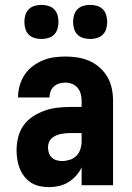

<svg xmlns="http://www.w3.org/2000/svg" viewBox="-20 -760 540 788"><path d="M181 8Q161 8 142.5 4Q124 0 108 -10Q92 -20 80 -35.5Q68 -51 61 -68.5Q54 -86 51 -105Q48 -124 48 -143Q48 -170 54.5 -196.5Q61 -223 76.5 -245Q92 -267 115 -282Q138 -297 163.5 -306Q189 -315 215.5 -318Q242 -321 269 -321H315V-346Q315 -360 311.5 -374Q308 -388 299 -399Q290 -410 276.5 -415.5Q263 -421 248 -421Q236 -421 223.5 -417.5Q211 -414 201.5 -405.5Q192 -397 187.5 -385Q183 -373 183 -360H54Q54 -384 60.5 -407.5Q67 -431 80 -451.5Q93 -472 112.5 -487Q132 -502 154 -511.5Q176 -521 200 -524.5Q224 -528 248 -528Q274 -528 299 -524Q324 -520 347 -510Q370 -500 389.5 -482.5Q409 -465 421.5 -443Q434 -421 439 -396Q444 -371 444 -346V0H315V-73Q306 -54 292 -38.5Q278 -23 260 -12Q242 -1 221.5 3.5Q201 8 181 8ZM234 -99Q250 -99 266 -104Q282 -109 293.5 -120.5Q305 -132 310 -148Q315 -164 315 -180V-214H269Q259 -214 249 -213Q239 -212 229 -210Q219 -208 209 -203.5Q199 -199 191.5 -192Q184 -185 180.5 -175.5Q177 -166 177 -155Q177 -144 180.5 -133Q184 -122 192 -114Q200 -106 211.5 -102.5Q223 -99 234 -99ZM350 -600Q336 -600 322 -604Q308 -608 298 -618Q288 -628 284 -642Q280 -656 280 -670Q280 -684 284 -698Q288 -712 298 -722Q308 -732 322 -736Q336 -740 350 -740Q364 -740 378 -736Q392 -732 402 -722Q412 -712 416 -698Q420 -684 420 -670Q420 -656 416 -642Q412 -628 402 -618Q392 -608 378 -604Q364 -600 350 -600ZM150 -600Q136 -600 122 -604Q108 -608 98 -618Q88 -628 84 -642Q80 -656 80 -670Q80 -684 84 -698Q88 -712 98 -722Q108 -732 122 -736Q136 -740 150 -740Q164 -740 178 -736Q192 -732 202 -722Q212 -712 216 -698Q220 -684 220 -670Q220 -656 216 -642Q212 -628 202 -618Q192 -608 178 -604Q164 -600 150 -600Z"/></svg>

Font: Iosevka Curly Heavy
Style: Regular
Weight: 900
Monospace: yes
Designer: Belleve Invis
Foundry: Belleve Invis
Version: Version 22.1.2; ttfautohint (v1.8.4)